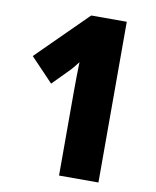

<svg xmlns="http://www.w3.org/2000/svg" viewBox="-81 -828 681 840"><g transform="rotate(10 259.5 -408.0)"><path d="M414 -51H239V-420Q239 -456 239.5 -490.5Q240 -525 241 -555Q232 -543 222 -531Q212 -519 199 -506L135 -441L35 -546L256 -765H414Z"/></g></svg>

Font: Noto Sans Tamil UI Condensed Black
Style: Regular
Weight: 900
Width: 3
Designer: Jelle Bosma - Monotype Design Team
Foundry: Monotype Imaging Inc.
Version: Version 2.004; ttfautohint (v1.8.4.7-5d5b)